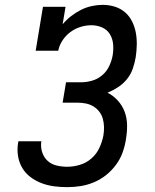

<svg xmlns="http://www.w3.org/2000/svg" viewBox="-20 -763 640 791"><path d="M257 8Q229 8 202.5 4.5Q176 1 151 -8.5Q126 -18 105 -34Q84 -50 71 -72.5Q58 -95 54 -122Q50 -149 55 -177L56 -181H151L150 -179Q147 -156 154 -135Q161 -114 176.5 -100Q192 -86 213.5 -81Q235 -76 257 -76Q283 -76 309.5 -84Q336 -92 357 -110.5Q378 -129 389.5 -154Q401 -179 406 -205Q409 -223 408.5 -240.5Q408 -258 403.5 -274Q399 -290 389 -303Q379 -316 365 -324.5Q351 -333 334.5 -336.5Q318 -340 300 -340H238L252 -424H314Q336 -424 359 -430.5Q382 -437 400.5 -452.5Q419 -468 429.5 -490Q440 -512 444 -534Q448 -558 446 -581Q444 -604 432.5 -622.5Q421 -641 400.5 -650Q380 -659 356 -659Q334 -659 311.5 -652Q289 -645 270 -631Q251 -617 237.5 -596.5Q224 -576 220 -554H127L157 -735H250L238 -663Q254 -682 273.5 -697Q293 -712 314 -722.5Q335 -733 358 -738Q381 -743 403 -743Q429 -743 453 -735.5Q477 -728 495 -712.5Q513 -697 524 -675Q535 -653 539.5 -628.5Q544 -604 543.5 -578.5Q543 -553 539 -527Q535 -503 527 -480Q519 -457 503.5 -437.5Q488 -418 466.5 -404Q445 -390 423 -381Q447 -369 465.5 -348.5Q484 -328 493.5 -302.5Q503 -277 503.5 -248.5Q504 -220 499 -190Q495 -163 485.5 -136Q476 -109 458.5 -85Q441 -61 418 -42.5Q395 -24 368 -12.5Q341 -1 313 3.5Q285 8 257 8Z"/></svg>

Font: Iosevka Etoile Medium
Style: Italic
Weight: 500
Italic angle: -9°
Designer: Belleve Invis
Foundry: Belleve Invis
Version: Version 22.1.2; ttfautohint (v1.8.4)